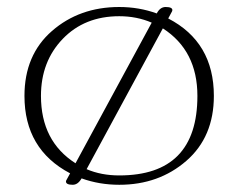

<svg xmlns="http://www.w3.org/2000/svg" viewBox="-20 -508 670 540"><path d="M315.4 11.7Q259.3 11.7 209.5 -6.3Q199.2 11.7 184.6 11.7Q165.5 11.7 165.5 2.4Q165.5 1 166 0L177.2 -20.5Q48.8 -87.9 48.8 -238.3Q48.8 -353.5 126.2 -420.9Q203.6 -488.3 315.4 -488.3Q371.1 -488.3 420.9 -470.2Q430.2 -488.3 445.8 -488.3Q464.8 -488.3 464.8 -479.5Q464.8 -479 463.9 -476.1L453.1 -456.1Q581.5 -389.6 581.5 -238.3Q581.5 -123 504.2 -55.7Q426.8 11.7 315.4 11.7ZM192.4 -48.8 406.7 -444.3Q364.7 -462.4 315.4 -462.4Q217.8 -462.4 156.5 -398.7Q95.2 -335 95.2 -238.3Q95.2 -110.8 192.4 -48.8ZM315.4 -14.6Q535.2 -14.6 535.2 -238.3Q535.2 -365.7 438 -428.2L223.6 -32.2Q264.6 -14.6 315.4 -14.6Z"/></svg>

Font: Gayathri Thin
Style: Regular
Weight: 100
Designer: Binoy Dominic <binoy.domenic@gmail.com>
Foundry: SMC
Version: Version 1.000